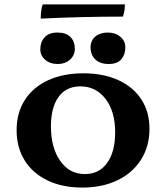

<svg xmlns="http://www.w3.org/2000/svg" viewBox="-20 -838 750 867"><path d="M55 -250Q55 -329 92.5 -387Q130 -445 198 -476Q266 -507 357 -507Q446 -507 513.5 -476.5Q581 -446 618 -389.5Q655 -333 655 -256Q655 -178 617.5 -118Q580 -58 511.5 -24.5Q443 9 351 9Q262 9 195 -23Q128 -55 91.5 -113.5Q55 -172 55 -250ZM500 -240Q500 -335 456.5 -391.5Q413 -448 343 -448Q279 -448 244.5 -400.5Q210 -353 210 -267Q210 -172 251.5 -112Q293 -52 363 -52Q428 -52 464 -102.5Q500 -153 500 -240ZM162 -616Q162 -648 181.5 -669.5Q201 -691 239 -691Q278 -691 298 -671Q318 -651 318 -618Q318 -588 296 -568.5Q274 -549 241 -549Q206 -549 184 -568Q162 -587 162 -616ZM389 -624Q389 -655 410.5 -673Q432 -691 467 -691Q501 -691 523.5 -672Q546 -653 546 -624Q546 -592 528 -570.5Q510 -549 471 -549Q432 -549 410.5 -569.5Q389 -590 389 -624ZM535 -763Q349 -763 164 -754Q164 -795 173 -818H544Q544 -787 535 -763Z"/></svg>

Font: Vollkorn SC
Style: Bold
Weight: 700
Designer: Friedrich Althausen
Foundry: Friedrich Althausen
Version: Version 4.015